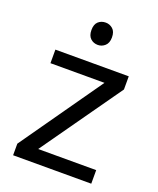

<svg xmlns="http://www.w3.org/2000/svg" viewBox="-137 -821 745 905"><g transform="rotate(20 235.0 -368.5)"><path d="M431 0H39V-58L327 -468H56V-536H424V-470L140 -68H431ZM236 -737Q256 -737 271.5 -723.5Q287 -710 287 -681Q287 -653 271.5 -639Q256 -625 236 -625Q214 -625 199 -639Q184 -653 184 -681Q184 -710 199 -723.5Q214 -737 236 -737Z"/></g></svg>

Font: Noto Sans Wancho
Style: Regular
Weight: 400
Designer: Monotype Design Team
Foundry: Monotype Imaging Inc.
Version: Version 2.001; ttfautohint (v1.8.4.7-5d5b)